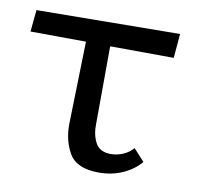

<svg xmlns="http://www.w3.org/2000/svg" viewBox="-56 -474 551 538"><g transform="rotate(10 219.0 -205.0)"><path d="M227 -127Q226 -97 238 -74Q250 -51 282 -51Q299 -51 316 -58Q333 -65 345 -79L376 -45Q357 -22 326 -8Q295 6 258 6Q195 6 173.5 -30.5Q152 -67 153 -115L159 -349L1 -350L7 -412L415 -416L409 -347L228 -348Z"/></g></svg>

Font: Ysabeau Infant Medium
Style: Regular
Weight: 500
Designer: Christian Thalmann (Catharsis Fonts)
Version: Version 0.003